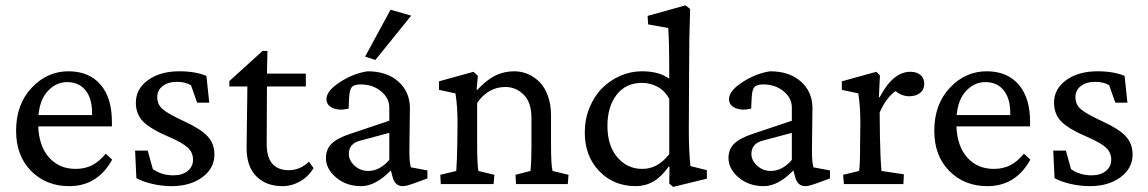

<svg xmlns="http://www.w3.org/2000/svg" viewBox="-20 -698 4353 728"><path d="M242.2 7.8Q155.3 7.8 98.1 -49.6Q41 -106.9 41 -202.1Q41 -302.7 100.6 -365.7Q160.2 -428.7 242.2 -427.7Q318.8 -426.8 361.6 -376.7Q404.3 -326.7 404.3 -236.3V-218.8H125Q127.9 -143.1 166.5 -100.3Q205.1 -57.6 266.6 -57.6Q301.3 -57.6 328.4 -71Q355.5 -84.5 380.9 -115.2L405.3 -92.8Q350.1 7.8 242.2 7.8ZM234.4 -386.7Q193.8 -386.7 162.6 -354.2Q131.3 -321.8 126 -261.7H329.1V-269.5Q329.1 -325.2 304 -356Q278.8 -386.7 234.4 -386.7Z M630.9 7.8Q594.7 7.8 558.3 -0.5Q522 -8.8 497.1 -22.5L492.2 -127H540L559.6 -56.6Q593.3 -33.2 637.7 -33.2Q670.9 -33.2 691.4 -49.6Q711.9 -65.9 711.9 -92.8Q711.9 -119.1 692.6 -137.7Q673.3 -156.2 621.1 -178.7Q550.3 -209 522.7 -237.1Q495.1 -265.1 495.1 -308.6Q495.1 -360.8 541.3 -394.3Q587.4 -427.7 660.2 -427.7Q721.2 -427.7 762.7 -410.2L773.4 -308.6H727.5L704.1 -375Q682.1 -387.7 651.4 -387.7Q617.2 -387.7 596.7 -371.6Q576.2 -355.5 576.2 -330.1Q576.2 -301.8 596.9 -283.9Q617.7 -266.1 677.7 -238.3Q741.7 -209 767.3 -180.9Q793 -152.8 793 -112.3Q793 -59.6 747.1 -25.9Q701.2 7.8 630.9 7.8Z M1168.9 -60.5Q1149.9 -28.8 1118.2 -10.5Q1086.4 7.8 1050.8 7.8Q989.3 7.8 952.1 -29.3Q915 -66.4 915 -136.7L918 -370.1H849.6V-390.6L975.6 -504.9H994.1L992.2 -418.9H1139.6V-370.1H992.2L991.2 -152.3Q991.2 -52.7 1075.2 -52.7Q1117.7 -52.7 1151.4 -85Z M1403.3 -470.7 1364.3 -483.4 1460.9 -661.1 1539.1 -638.7ZM1349.6 7.8Q1293 7.8 1254.4 -24.9Q1215.8 -57.6 1215.8 -98.6Q1215.8 -131.8 1237.3 -153.1Q1258.8 -174.3 1307.6 -190.4L1456.1 -240.2V-290Q1456.1 -326.7 1424.3 -352.3Q1392.6 -377.9 1347.7 -377.9Q1322.8 -377.9 1314 -367.7Q1305.2 -357.4 1303.7 -327.1L1301.8 -286.1Q1266.6 -277.8 1242.2 -288.3Q1217.8 -298.8 1217.8 -322.3Q1217.8 -353.5 1269 -386.7Q1320.3 -419.9 1374 -427.7Q1445.8 -427.7 1489.5 -389.6Q1533.2 -351.6 1534.2 -290L1532.2 -126Q1532.2 -81.1 1538.1 -63.5L1600.6 -51.8V-21.5L1552.7 -3.9Q1521 7.8 1507.8 7.8Q1477.5 7.8 1468.8 -26.4L1461.9 -51.8Q1403.8 7.8 1349.6 7.8ZM1376 -49.8Q1419.9 -49.8 1456.1 -91.8V-194.3L1346.7 -165Q1302.7 -154.3 1302.7 -114.3Q1302.7 -89.4 1324.7 -69.6Q1346.7 -49.8 1376 -49.8Z M1651.4 0 1649.4 -35.2 1710 -49.8Q1712.9 -87.9 1713.9 -154.3L1714.8 -229.5Q1714.8 -294.9 1707 -343.8L1644.5 -357.4V-389.6L1775.4 -425.8L1792 -410.2L1787.1 -358.4L1790 -357.4Q1824.2 -394.5 1857.4 -411.1Q1890.6 -427.7 1929.7 -427.7Q1957 -427.7 1981.7 -417.2Q2006.3 -406.7 2026.1 -386.7Q2045.9 -366.7 2057.6 -334Q2069.3 -301.3 2069.3 -259.8V-151.4Q2069.3 -68.8 2075.2 -49.8L2135.7 -35.2L2132.8 0H1936.5L1934.6 -35.2L1991.2 -49.8Q1995.1 -79.1 1995.1 -144.5V-250Q1995.1 -310.1 1965.6 -339.1Q1936 -368.2 1896.5 -368.2Q1831.1 -368.2 1789.1 -307.6V-161.1Q1789.1 -72.8 1793.9 -49.8L1854.5 -35.2L1851.6 0Z M2532.2 10.7 2517.6 -2 2518.6 -65.4 2515.6 -66.4Q2487.3 -26.9 2456.8 -9.5Q2426.3 7.8 2390.6 7.8Q2306.6 7.8 2252 -49.3Q2197.3 -106.4 2197.3 -195.3Q2197.3 -246.1 2215.3 -290Q2233.4 -334 2263.2 -363.8Q2293 -393.6 2332.3 -410.6Q2371.6 -427.7 2414.1 -427.7Q2479.5 -427.7 2517.6 -399.4Q2517.6 -544.9 2513.7 -591.8L2437.5 -605.5L2435.5 -637.7L2579.1 -677.7L2596.7 -664.1Q2592.8 -556.2 2592.8 -428.7L2591.8 -204.1Q2591.8 -127 2597.7 -68.4L2660.2 -52.7V-20.5ZM2415 -57.6Q2443.8 -57.6 2468.3 -70.3Q2492.7 -83 2517.6 -113.3V-323.2Q2500.5 -354.5 2472.9 -369.1Q2445.3 -383.8 2414.1 -383.8Q2353.5 -383.8 2318.4 -339.1Q2283.2 -294.4 2283.2 -220.7Q2283.2 -145.5 2320.8 -101.6Q2358.4 -57.6 2415 -57.6Z M2876 7.8Q2819.3 7.8 2780.8 -24.9Q2742.2 -57.6 2742.2 -98.6Q2742.2 -131.8 2763.7 -153.1Q2785.2 -174.3 2834 -190.4L2982.4 -240.2V-290Q2982.4 -326.7 2950.7 -352.3Q2918.9 -377.9 2874 -377.9Q2849.1 -377.9 2840.3 -367.7Q2831.5 -357.4 2830.1 -327.1L2828.1 -286.1Q2793 -277.8 2768.6 -288.3Q2744.1 -298.8 2744.1 -322.3Q2744.1 -353.5 2795.4 -386.7Q2846.7 -419.9 2900.4 -427.7Q2972.2 -427.7 3015.9 -389.6Q3059.6 -351.6 3060.5 -290L3058.6 -126Q3058.6 -81.1 3064.5 -63.5L3127 -51.8V-21.5L3079.1 -3.9Q3047.4 7.8 3034.2 7.8Q3003.9 7.8 2995.1 -26.4L2988.3 -51.8Q2930.2 7.8 2876 7.8ZM2902.3 -49.8Q2946.3 -49.8 2982.4 -91.8V-194.3L2873 -165Q2829.1 -154.3 2829.1 -114.3Q2829.1 -89.4 2851.1 -69.6Q2873 -49.8 2902.3 -49.8Z M3179.7 0 3176.8 -35.2 3237.3 -49.8Q3241.2 -69.3 3241.2 -154.3L3242.2 -230.5Q3242.2 -294.9 3234.4 -343.8L3171.9 -357.4V-389.6L3302.7 -425.8L3316.4 -412.1L3312.5 -330.1L3315.4 -329.1Q3365.7 -425.8 3431.6 -425.8Q3455.1 -425.8 3469.7 -414.1Q3484.4 -402.3 3484.4 -380.9Q3484.4 -357.9 3468.5 -345.5Q3452.6 -333 3427.7 -333Q3400.4 -333 3375 -352.5Q3339.4 -326.2 3315.4 -271.5L3316.4 -180.7Q3317.9 -98.6 3322.3 -49.8L3407.2 -37.1L3405.3 0Z M3723.6 7.8Q3636.7 7.8 3579.6 -49.6Q3522.5 -106.9 3522.5 -202.1Q3522.5 -302.7 3582 -365.7Q3641.6 -428.7 3723.6 -427.7Q3800.3 -426.8 3843 -376.7Q3885.7 -326.7 3885.7 -236.3V-218.8H3606.4Q3609.4 -143.1 3647.9 -100.3Q3686.5 -57.6 3748 -57.6Q3782.7 -57.6 3809.8 -71Q3836.9 -84.5 3862.3 -115.2L3886.7 -92.8Q3831.5 7.8 3723.6 7.8ZM3715.8 -386.7Q3675.3 -386.7 3644 -354.2Q3612.8 -321.8 3607.4 -261.7H3810.5V-269.5Q3810.5 -325.2 3785.4 -356Q3760.3 -386.7 3715.8 -386.7Z M4112.3 7.8Q4076.2 7.8 4039.8 -0.5Q4003.4 -8.8 3978.5 -22.5L3973.6 -127H4021.5L4041 -56.6Q4074.7 -33.2 4119.1 -33.2Q4152.3 -33.2 4172.9 -49.6Q4193.4 -65.9 4193.4 -92.8Q4193.4 -119.1 4174.1 -137.7Q4154.8 -156.2 4102.5 -178.7Q4031.7 -209 4004.2 -237.1Q3976.6 -265.1 3976.6 -308.6Q3976.6 -360.8 4022.7 -394.3Q4068.8 -427.7 4141.6 -427.7Q4202.6 -427.7 4244.1 -410.2L4254.9 -308.6H4209L4185.5 -375Q4163.6 -387.7 4132.8 -387.7Q4098.6 -387.7 4078.1 -371.6Q4057.6 -355.5 4057.6 -330.1Q4057.6 -301.8 4078.4 -283.9Q4099.1 -266.1 4159.2 -238.3Q4223.1 -209 4248.8 -180.9Q4274.4 -152.8 4274.4 -112.3Q4274.4 -59.6 4228.5 -25.9Q4182.6 7.8 4112.3 7.8Z"/></svg>

Font: Crimson Pro
Style: Regular
Weight: 400
Designer: Jacques Le Bailly
Foundry: Baron von Fonthausen
Version: Version 1.003